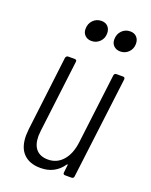

<svg xmlns="http://www.w3.org/2000/svg" viewBox="-135 -779 676 859"><g transform="rotate(20 203.0 -349.0)"><path d="M341 -504H373Q382 -504 382 -494L322 -10Q322 -6 319 -3Q316 0 311 0H279Q275 0 272.5 -3Q270 -6 271 -10L275 -46Q276 -49 274.5 -49.5Q273 -50 271 -48Q233 7 165 7Q113 7 84 -22Q55 -51 55 -108Q55 -117 57 -139L100 -494Q101 -498 104 -501Q107 -504 111 -504H143Q148 -504 150.5 -501Q153 -498 152 -494L110 -151Q108 -133 108 -125Q108 -83 127.5 -61.5Q147 -40 183 -40Q226 -40 254 -72Q282 -104 289 -160L330 -494Q332 -504 341 -504ZM279 -647Q279 -672 295 -688.5Q311 -705 335 -705Q354 -705 365.5 -693Q377 -681 377 -661Q377 -637 361 -621Q345 -605 322 -605Q303 -605 291 -616.5Q279 -628 279 -647ZM142 -647Q142 -672 158 -688.5Q174 -705 198 -705Q217 -705 228.5 -693Q240 -681 240 -661Q240 -637 224 -621Q208 -605 185 -605Q166 -605 154 -616.5Q142 -628 142 -647Z"/></g></svg>

Font: Barlow Condensed Light
Style: Italic
Weight: 300
Width: 3
Italic angle: -7°
Designer: Jeremy Tribby
Foundry: Tribby Type
Version: Version 1.408